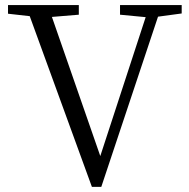

<svg xmlns="http://www.w3.org/2000/svg" viewBox="-20 -732 749 760"><path d="M343.8 7.8 97.7 -668 11.7 -677.7V-711.9H292V-673.8L185.5 -665L377 -114.3L556.6 -664.1L455.1 -673.8V-711.9H699.2V-678.7L605.5 -666L380.9 7.8Z"/></svg>

Font: Bpmf GenYo Min R
Style: R
Weight: 400
Foundry: But Ko
Version: Version 1.320